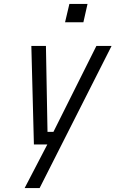

<svg xmlns="http://www.w3.org/2000/svg" viewBox="-20 -733 586 974"><path d="M332 -713H424L403 -620H310ZM546 -500 181 221H105L220 0H152L139 -500H213L221 -64H251L469 -500Z"/></svg>

Font: Cairo
Style: Italic
Weight: 400
Italic angle: -13°
Designer: Mohamed Gaber, Accademia di Belle Arti di Urbino and others
Foundry: Kief Type Foundry, Accademia di Belle Arti di Urbino and others
Version: Version 3.011